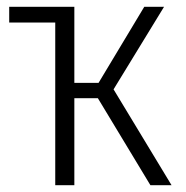

<svg xmlns="http://www.w3.org/2000/svg" viewBox="-20 -543 545 563"><path d="M483 0H421L267 -255H198V0H142V-477H7V-523H198V-300H269L403 -523H461L313 -281Z"/></svg>

Font: Fira Sans Condensed Light
Style: Regular
Weight: 300
Width: 3
Designer: bBox Type GmbH & Carrois Corporate GbR & Edenspiekermann AG
Foundry: bBox Type GmbH & Carrois Corporate GbR & Edenspiekermann AG
Version: Version 4.301